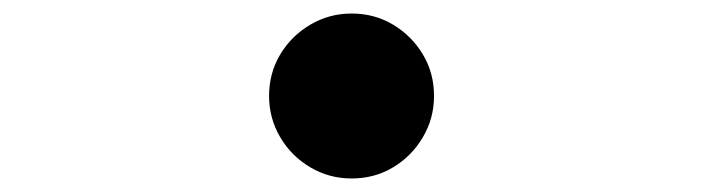

<svg xmlns="http://www.w3.org/2000/svg" viewBox="-20 -522 1040 284"><path d="M500 -502Q534 -502 561.5 -485.5Q589 -469 605.5 -441.5Q622 -414 622 -380Q622 -347 605.5 -319Q589 -291 561.5 -274.5Q534 -258 500 -258Q467 -258 439 -274.5Q411 -291 394.5 -319Q378 -347 378 -380Q378 -414 394.5 -441.5Q411 -469 439 -485.5Q467 -502 500 -502Z"/></svg>

Font: Noto Sans TC Thin SemiBold
Style: Regular
Weight: 600
Version: Version 2.004-H2;hotconv 1.0.118;makeotfexe 2.5.65603